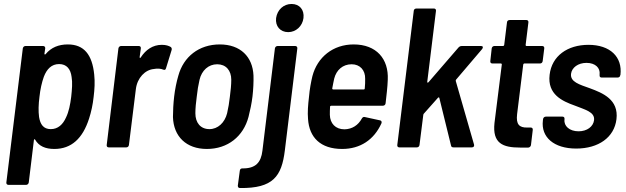

<svg xmlns="http://www.w3.org/2000/svg" viewBox="-20 -743 3156 968"><path d="M455 -367C445 -467 404 -519 322 -519C276 -519 238 -504 210 -470C207 -467 204 -468 204 -472L208 -499C209 -506 204 -511 198 -511H108C102 -511 96 -506 95 -499L12 177C11 184 16 189 22 189H112C118 189 124 184 125 177L151 -37C152 -41 155 -43 157 -39C176 -6 209 8 254 8C340 8 397 -45 429 -145C440 -179 448 -216 452 -254C457 -294 459 -330 455 -367ZM313 -151C297 -115 272 -92 236 -92C199 -92 183 -116 177 -153C173 -182 174 -217 179 -255C183 -293 191 -328 201 -356C216 -395 240 -420 278 -420C316 -420 336 -395 341 -355C346 -327 343 -292 339 -255C334 -215 327 -180 313 -151Z M796 -517C750 -517 715 -492 690 -454C687 -449 684 -450 684 -455L690 -499C691 -506 687 -511 680 -511H590C584 -511 578 -506 577 -499L518 -12C517 -5 521 0 528 0H617C624 0 629 -5 630 -12L665 -294C672 -351 712 -391 755 -395C774 -399 791 -397 803 -392C810 -389 815 -391 817 -399L845 -490C847 -496 846 -502 841 -506C831 -512 817 -517 796 -517Z M1023 8C1128 8 1207 -55 1233 -154C1241 -185 1249 -223 1253 -257C1257 -291 1259 -331 1258 -362C1254 -457 1192 -519 1088 -519C983 -519 905 -457 879 -361C870 -331 862 -291 858 -256C854 -222 852 -183 852 -153C855 -55 919 8 1023 8ZM1036 -92C991 -92 965 -124 965 -172C965 -197 968 -227 972 -256C975 -286 980 -315 986 -341C997 -388 1031 -419 1075 -419C1119 -419 1146 -388 1146 -341C1146 -315 1143 -286 1139 -256C1136 -227 1131 -198 1125 -172C1113 -124 1078 -92 1036 -92Z M1433 -581C1472 -581 1505 -611 1510 -652C1515 -694 1490 -723 1450 -723C1410 -723 1378 -694 1372 -652C1367 -611 1393 -581 1433 -581ZM1190 205C1357 207 1400 146 1416 16L1479 -499C1480 -506 1475 -511 1469 -511H1379C1373 -511 1367 -506 1366 -499L1303 17C1296 76 1269 107 1202 106C1194 106 1190 110 1189 118L1179 193C1179 200 1182 205 1190 205Z M1717 -91C1671 -91 1644 -121 1643 -164C1643 -176 1643 -190 1644 -205C1644 -208 1647 -210 1650 -210H1910C1917 -210 1923 -214 1924 -222C1928 -257 1934 -306 1935 -341C1940 -446 1878 -519 1763 -519C1659 -519 1580 -455 1555 -359C1548 -330 1541 -292 1538 -256C1533 -214 1530 -177 1533 -143C1539 -50 1596 8 1705 8C1797 8 1866 -39 1903 -121C1906 -129 1903 -134 1897 -136L1819 -153C1813 -155 1807 -151 1804 -145C1786 -112 1756 -92 1717 -91ZM1753 -419C1795 -419 1822 -389 1821 -346C1821 -331 1821 -314 1819 -297C1819 -294 1817 -292 1814 -292H1660C1657 -292 1655 -294 1655 -297C1659 -315 1661 -332 1665 -347C1676 -390 1708 -419 1753 -419Z M1993 0H2082C2089 0 2094 -5 2095 -12L2114 -163C2114 -165 2115 -167 2116 -169L2188 -250C2191 -253 2194 -253 2195 -249L2254 -9C2255 -3 2259 0 2266 0H2359C2368 0 2372 -6 2370 -14L2278 -334C2277 -336 2278 -339 2279 -341L2411 -496C2417 -504 2415 -511 2406 -511H2308C2302 -511 2297 -509 2292 -504L2140 -328C2136 -325 2134 -326 2134 -330L2178 -688C2179 -695 2175 -700 2168 -700H2079C2072 -700 2066 -695 2066 -688L1983 -12C1982 -5 1986 0 1993 0Z M2716 -435 2724 -499C2725 -506 2721 -511 2714 -511H2634C2632 -511 2630 -513 2630 -516L2644 -630C2645 -637 2641 -642 2634 -642H2549C2542 -642 2536 -637 2536 -630L2522 -516C2521 -513 2519 -511 2516 -511H2472C2466 -511 2460 -506 2459 -499L2452 -435C2451 -428 2455 -423 2462 -423H2505C2508 -423 2510 -421 2510 -418L2473 -123C2462 -20 2515 1 2602 1H2644C2651 0 2656 -5 2657 -12L2666 -88C2667 -95 2663 -100 2656 -100H2638C2598 -99 2581 -116 2587 -167L2618 -418C2619 -421 2621 -423 2624 -423H2703C2710 -423 2715 -428 2716 -435Z M2885 6C2997 6 3077 -50 3088 -142C3100 -241 3019 -274 2954 -298C2901 -317 2854 -330 2859 -371C2863 -402 2894 -426 2937 -426C2982 -426 3007 -400 3003 -368V-364C3002 -357 3006 -352 3013 -352H3094C3101 -352 3107 -357 3107 -364L3108 -365C3119 -456 3056 -517 2947 -517C2841 -517 2762 -461 2751 -366C2739 -267 2815 -233 2877 -211C2929 -190 2980 -179 2975 -137C2971 -105 2940 -81 2897 -81C2851 -81 2822 -108 2826 -140V-143C2827 -150 2823 -155 2816 -155H2732C2725 -155 2719 -150 2718 -143L2717 -135C2707 -52 2772 6 2885 6Z"/></svg>

Font: Barlow Semi Condensed SemiBold
Style: Italic
Weight: 600
Width: 4
Italic angle: -7°
Designer: Jeremy Tribby
Foundry: Tribby Type
Version: Version 1.422;hotconv 1.0.109;makeotfexe 2.5.65596